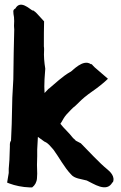

<svg xmlns="http://www.w3.org/2000/svg" viewBox="-20 -781 527 836"><path d="M11 14 21 18C45 27 77 34 109 35H120C132 26 140 12 141 -5L142 -25L141 -63L142 -101V-130L145 -185C153 -179 165 -170 174 -164H175C189 -158 197 -147 213 -129C236 -98 260 -52 289 -22C304 -3 333 -2 358 5C385 17 445 61 470 12L471 14C483 -12 459 -34 448 -43C412 -72 365 -124 332 -157C322 -163 313 -166 308 -170V-171L298 -180C280 -204 257 -223 243 -242L246 -247L247 -248C256 -263 258 -269 270 -283C284 -297 293 -309 309 -321C326 -338 342 -354 365 -371C388 -387 416 -407 437 -426L450 -438L392 -488C388 -492 382 -498 379 -502L377 -501L375 -502C341 -525 296 -473 287 -468H286C250 -447 222 -419 193 -395H192C184 -387 181 -384 174 -376C174 -387 173 -396 173 -404C173 -420 174 -448 177 -480V-483C173 -508 170 -536 172 -564V-566C172 -571 172 -573 171 -579C171 -620 171 -657 172 -688L150 -712C145 -717 137 -728 124 -736L122 -735C108 -742 69 -783 47 -744C41 -741 38 -737 38 -732C38 -723 39 -717 41 -706C42 -696 42 -683 41 -669C41 -661 42 -657 42 -653C40 -587 39 -515 38 -436C37 -402 33 -365 33 -328L31 -241L28 -169C27 -168 23 -161 23 -153V-143L21 -85L18 -46V-28ZM172 -688V-691Z"/></svg>

Font: Vapor
Style: ExBd
Weight: 800
Foundry: Cannot Into Space Fonts
Version: Version 0.179